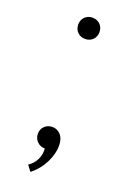

<svg xmlns="http://www.w3.org/2000/svg" viewBox="-117 -516 446 663"><g transform="rotate(20 105.5 -185.0)"><path d="M69 81Q87 69 96.5 50Q106 31 104 9Q87 9 75.5 -2.5Q64 -14 64 -31Q64 -48 75.5 -59Q87 -70 104 -70Q122 -70 134.5 -56Q147 -42 147 -16Q147 13 131 45.5Q115 78 85 102ZM66 -433Q66 -450 77 -461Q88 -472 105 -472Q122 -472 133 -461Q144 -450 144 -433Q144 -416 133 -405Q122 -394 105 -394Q88 -394 77 -405Q66 -416 66 -433Z"/></g></svg>

Font: Thasadith
Style: Regular
Weight: 400
Designer: Cadson Demak Co.,Ltd.
Foundry: Cadson Demak Co.,Ltd.
Version: Version 1.000; ttfautohint (v1.6)